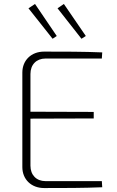

<svg xmlns="http://www.w3.org/2000/svg" viewBox="-20 -951 593 971"><path d="M267 -769 157 -931 124 -909 246 -755ZM414 -769 303 -931 271 -909 392 -755ZM210 -35C164 -35 134 -66 134 -113V-351L454 -352V-385L134 -386V-577C134 -624 164 -655 210 -655H495L497 -686C401 -690 301 -690 203 -690C138 -690 93 -646 93 -584V-106C93 -44 138 0 203 0C301 0 401 0 497 -4L495 -35Z"/></svg>

Font: Exo 2 Extra Light
Style: Regular
Weight: 250
Designer: Natanael Gama
Version: Version 1.001;PS 001.001;hotconv 1.0.88;makeotf.lib2.5.64775